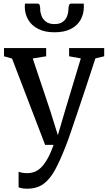

<svg xmlns="http://www.w3.org/2000/svg" viewBox="-20 -830 620 1100"><path d="M135.5 251Q120.5 251 107.2 248.8Q94 246.5 86.5 243V153.5Q93 157 107 159.5Q121 162 136 162Q156.5 162 176 155.2Q195.5 148.5 214 131Q232.5 113.5 250.8 81.8Q269 50 287 0H238.5L49 -494.5L3 -507.5V-554.5H244.5V-507.5L167.5 -495L266.5 -199.5L311.5 -55.5L354 -200.5L443 -495.5L376 -507.5V-554.5H577V-507.5L526.5 -495.5Q496 -401.5 470.8 -325.5Q445.5 -249.5 425.5 -190.5Q405.5 -131.5 391.2 -89.2Q377 -47 367.5 -21Q358 5 353.5 15Q323.5 91.5 294.8 144.2Q266 197 228.8 224Q191.5 251 135.5 251ZM195 -809.5Q205.5 -809.5 208 -798.2Q210.5 -787 210.5 -775.5Q210.5 -759 217.8 -739.5Q225 -720 243 -706Q261 -692 293 -692Q324 -692 341.2 -706Q358.5 -720 365.2 -739.5Q372 -759 372 -775.5Q372 -787 374.8 -798.2Q377.5 -809.5 387.5 -809.5H459.5Q460 -805.5 460.2 -800.5Q460.5 -795.5 460.5 -791.5Q460.5 -751.5 442.5 -718Q424.5 -684.5 387 -664.8Q349.5 -645 292 -645Q236 -645 198 -664.8Q160 -684.5 141 -718Q122 -751.5 122 -791.5Q122 -796 122.5 -800.2Q123 -804.5 123 -809.5Z"/></svg>

Font: Merriweather 20pt
Style: Regular
Weight: 400
Version: Version 2.100